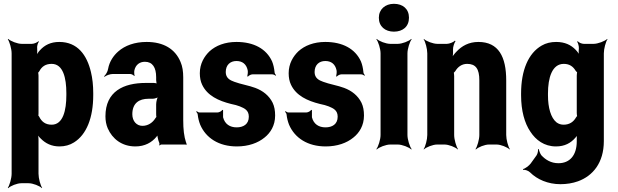

<svg xmlns="http://www.w3.org/2000/svg" viewBox="-20 -758 3241 1007"><path d="M175 -500V-503C173 -514 178 -533 184 -539L182 -542C176 -536 159 -528 147 -528H94C71 -528 36 -542 23 -554L21 -552C30 -539 41 -502 41 -478V153C41 177 30 214 21 227L23 229C35 217 69 203 92 203H130C153 203 188 217 200 229L201 227C192 214 182 177 182 153V-24C182 -37 180 -54 175 -62L172 -60C175 -52 186 -38 195 -30C219 -6 250 10 292 10C320 10 346 3 368 -11C434 -52 469 -141 469 -259V-270C469 -310 465 -347 457 -380C436 -469 387 -538 291 -538C245 -538 214 -521 190 -495C181 -486 171 -470 168 -461L171 -460C175 -469 176 -487 175 -500ZM251 -104C218 -104 198 -120 185 -147C184 -149 179 -155 178 -154L181 -151C182 -152 182 -165 182 -168V-360C182 -363 181 -377 180 -378L178 -375C179 -374 184 -382 186 -384C199 -409 219 -423 251 -423C311 -423 328 -349 328 -270V-259C328 -180 311 -104 251 -104Z M941 -128V-352C941 -383 937 -410 927 -433C899 -501 838 -538 749 -538C686 -538 635 -519 600 -488C576 -467 554 -436 547 -397C545 -382 534 -365 526 -358L528 -355C536 -362 557 -370 572 -370H662C670 -370 681 -364 684 -359L686 -361C684 -366 683 -383 685 -390C692 -419 713 -434 740 -434C780 -434 799 -404 799 -353V-338C799 -331 801 -318 805 -314L808 -317C805 -321 793 -323 787 -323H745C628 -323 533 -279 533 -148C533 -125 537 -104 545 -85C569 -30 619 10 690 10C740 10 776 -11 800 -40C803 -44 808 -50 809 -54L805 -55C804 -51 806 -43 807 -37C809 -26 812 -16 816 -7C817 -5 816 1 815 3L818 5C819 3 823 0 826 0H953C955 0 956 2 957 3L959 1C958 0 957 -2 957 -4C957 -5 959 -7 959 -7L956 -10C945 -43 941 -80 941 -128ZM674 -159C674 -218 711 -240 758 -240H780C791 -240 810 -246 815 -253L812 -256C805 -249 799 -225 799 -211V-162C799 -159 799 -145 801 -143L804 -146C802 -148 797 -141 795 -138C781 -115 757 -98 727 -98C697 -98 674 -122 674 -159Z M1221 -90C1186 -90 1159 -107 1150 -143V-180L1146 -182C1143 -175 1129 -168 1120 -168H1027C1021 -168 1015 -172 1012 -175L1009 -172C1012 -169 1017 -162 1017 -157C1019 -139 1023 -122 1030 -104C1060 -34 1128 10 1222 10C1283 10 1333 -8 1368 -37C1398 -61 1423 -99 1423 -152C1423 -178 1419 -200 1410 -219C1391 -257 1359 -282 1319 -297C1288 -309 1240 -317 1209 -329C1186 -337 1164 -349 1164 -380C1164 -418 1188 -438 1220 -438C1251 -438 1272 -422 1279 -390C1281 -382 1279 -364 1277 -358L1280 -356C1284 -361 1295 -368 1304 -368H1408C1414 -368 1422 -364 1426 -361L1428 -364C1424 -367 1420 -374 1420 -380C1418 -400 1414 -419 1407 -436C1377 -502 1311 -538 1220 -538C1160 -538 1112 -519 1079 -489C1052 -463 1028 -425 1028 -374C1028 -351 1032 -331 1040 -314C1067 -256 1127 -229 1191 -213C1210 -209 1226 -205 1238 -200C1262 -190 1285 -180 1285 -146C1285 -106 1256 -90 1221 -90Z M1687 -90C1652 -90 1625 -107 1616 -143V-180L1612 -182C1609 -175 1595 -168 1586 -168H1493C1487 -168 1481 -172 1478 -175L1475 -172C1478 -169 1483 -162 1483 -157C1485 -139 1489 -122 1496 -104C1526 -34 1594 10 1688 10C1749 10 1799 -8 1834 -37C1864 -61 1889 -99 1889 -152C1889 -178 1885 -200 1876 -219C1857 -257 1825 -282 1785 -297C1754 -309 1706 -317 1675 -329C1652 -337 1630 -349 1630 -380C1630 -418 1654 -438 1686 -438C1717 -438 1738 -422 1745 -390C1747 -382 1745 -364 1743 -358L1746 -356C1750 -361 1761 -368 1770 -368H1874C1880 -368 1888 -364 1892 -361L1894 -364C1890 -367 1886 -374 1886 -380C1884 -400 1880 -419 1873 -436C1843 -502 1777 -538 1686 -538C1626 -538 1578 -519 1545 -489C1518 -463 1494 -425 1494 -374C1494 -351 1498 -331 1506 -314C1533 -256 1593 -229 1657 -213C1676 -209 1692 -205 1704 -200C1728 -190 1751 -180 1751 -146C1751 -106 1722 -90 1687 -90Z M2117 -50V-478C2117 -502 2129 -539 2139 -552L2137 -554C2125 -542 2089 -528 2066 -528H2027C2004 -528 1968 -542 1956 -554L1954 -552C1964 -539 1976 -502 1976 -478V-50C1976 -26 1964 11 1954 24L1956 26C1968 14 2004 0 2027 0H2066C2089 0 2125 14 2137 26L2139 24C2129 11 2117 -26 2117 -50ZM2046 -592C2093 -592 2125 -619 2125 -665C2125 -711 2093 -738 2046 -738C2000 -738 1967 -709 1967 -665C1967 -619 2000 -592 2046 -592Z M2430 -423C2475 -423 2494 -397 2494 -337V-50C2494 -26 2483 11 2474 24L2476 26C2488 14 2522 0 2545 0H2584C2607 0 2641 14 2653 26L2654 24C2645 11 2635 -26 2635 -50V-336C2635 -460 2595 -538 2489 -538C2439 -538 2402 -517 2374 -487C2364 -477 2351 -460 2347 -450L2351 -448C2355 -459 2357 -478 2356 -493V-498C2355 -511 2363 -534 2369 -542L2366 -545C2359 -537 2337 -528 2324 -528H2274C2251 -528 2215 -542 2203 -554L2202 -552C2211 -539 2221 -502 2221 -478V-50C2221 -26 2211 11 2202 24L2203 26C2215 14 2250 0 2273 0H2311C2334 0 2369 14 2381 26L2382 24C2373 11 2362 -26 2362 -50V-359C2362 -362 2361 -378 2359 -379L2357 -375C2359 -374 2366 -383 2368 -385C2381 -407 2402 -423 2430 -423Z M3005 -31V-17C3005 57 2968 98 2909 98C2870 98 2841 80 2819 56C2813 48 2807 32 2806 24H2802C2803 32 2800 48 2794 57L2763 100C2755 111 2733 127 2723 129L2724 133C2733 131 2751 137 2760 146C2797 183 2854 208 2919 208C2952 208 2983 203 3011 193C3089 165 3147 96 3147 -18V-478C3147 -502 3157 -539 3166 -552L3165 -554C3152 -542 3116 -528 3093 -528H3042C3031 -528 3015 -535 3010 -542L3007 -539C3012 -533 3017 -514 3016 -504V-502C3014 -489 3015 -471 3019 -462L3022 -464C3019 -473 3008 -488 2999 -497C2975 -522 2943 -538 2897 -538C2869 -538 2843 -532 2821 -519C2751 -479 2713 -389 2713 -268V-258C2713 -178 2731 -112 2762 -67C2790 -24 2834 10 2896 10C2942 10 2974 -8 2998 -36C3003 -41 3009 -49 3011 -55L3008 -56C3005 -51 3005 -39 3005 -31ZM3005 -361V-166C3005 -163 3006 -149 3007 -148L3010 -151C3008 -152 3003 -145 3001 -142C2988 -119 2967 -104 2936 -104C2922 -104 2910 -108 2899 -116C2869 -140 2854 -193 2854 -258V-268C2854 -349 2875 -423 2937 -423C2967 -423 2986 -409 2999 -387C3001 -385 3008 -376 3010 -377L3008 -381C3006 -380 3005 -364 3005 -361Z"/></svg>

Font: Asimov
Style: EdgeExtreme
Weight: 500
Designer: Google
Version: Version 2.000980: 2014